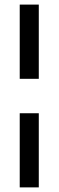

<svg xmlns="http://www.w3.org/2000/svg" viewBox="-20 -749 255 836"><path d="M65.9 -405.8V-729H148.9V-405.8ZM65.9 66.9V-255.9H148.9V66.9Z"/></svg>

Font: Lumene Sans Expanded
Style: Regular
Weight: 400
Width: 7
Designer: Deni Anggara
Version: Version 1.003;Glyphs 3.1.2 (3151)